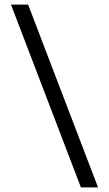

<svg xmlns="http://www.w3.org/2000/svg" viewBox="-20 -750 477 840"><path d="M28 -730H103L409 70H334Z"/></svg>

Font: Work Sans
Style: Regular
Weight: 400
Designer: Wei Huang
Foundry: Wei Huang
Version: Version 2.006; ttfautohint (v1.8.1.43-b0c9)